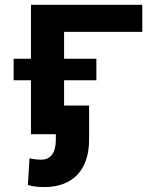

<svg xmlns="http://www.w3.org/2000/svg" viewBox="-20 -548 640 784"><path d="M561 -418H241.7V0H106.4V-528.3H561ZM373.5 -220.2H35.6V-308.1H373.5ZM343.8 -117.2V22Q343.8 68.8 331.3 105.2Q318.8 141.6 295.4 166Q272 190.4 238 203.1Q204.1 215.8 161.6 215.8Q143.1 215.8 127.2 214.1Q111.3 212.4 93.8 207.5L100.6 98.1Q110.8 101.1 123.5 102.5Q136.2 104 148.4 104Q177.2 104 192.6 83.5Q208 63 208 22V-117.2Z"/></svg>

Font: Roboto Mono
Style: Bold
Weight: 700
Designer: Google
Version: Version 2.000985; 2015; ttfautohint (v1.3)